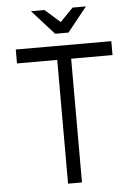

<svg xmlns="http://www.w3.org/2000/svg" viewBox="-61 -972 700 1017"><g transform="rotate(-5 289.0 -463.5)"><path d="M143 -927H215L295 -856L364 -927H435L331 -797H260ZM45 -658V-732H553V-658H333V0H259V-658Z"/></g></svg>

Font: Mina
Style: Regular
Weight: 400
Version: Version 1.000